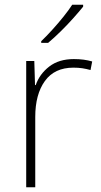

<svg xmlns="http://www.w3.org/2000/svg" viewBox="-20 -852 423 806"><path d="M290 -604Q312 -604 331 -601.5Q350 -599 367 -594L360 -558Q342 -563 325.5 -565.5Q309 -568 288 -568Q209 -568 168.5 -512Q128 -456 128 -361V-66H90V-596H124L127 -495H130Q146 -541 186.5 -572.5Q227 -604 290 -604ZM329 -824Q312 -803 287.5 -775.5Q263 -748 235 -720.5Q207 -693 182 -672H153V-679Q174 -699 199 -726.5Q224 -754 246.5 -782Q269 -810 283 -832H329Z"/></svg>

Font: Noto Sans Malayalam UI ExtraLight
Style: Regular
Weight: 200
Designer: Jelle Bosma - Monotype Design Team
Foundry: Monotype Imaging Inc.
Version: Version 2.104; ttfautohint (v1.8.4.7-5d5b)